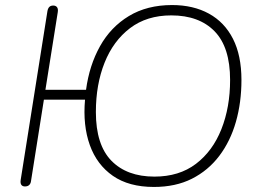

<svg xmlns="http://www.w3.org/2000/svg" viewBox="-20 -733 1024 761"><path d="M590 8Q491 8 427.5 -36Q364 -80 336 -158Q308 -236 317 -338H154L103 -16Q102 -6 96 0Q90 6 79 6Q69 6 64.5 -0.5Q60 -7 62 -20L168 -689Q170 -700 175.5 -705.5Q181 -711 191 -711Q201 -711 206 -704.5Q211 -698 209 -685L160 -377H321Q334 -474 376.5 -550Q419 -626 491 -669.5Q563 -713 662 -713Q746 -713 808 -679Q870 -645 903.5 -579Q937 -513 937 -416Q937 -327 915 -250Q893 -173 849 -115Q805 -57 740.5 -24.5Q676 8 590 8ZM592 -33Q690 -33 756.5 -83.5Q823 -134 857.5 -221Q892 -308 892 -416Q892 -546 830.5 -609Q769 -672 659 -672Q562 -672 495.5 -621.5Q429 -571 394.5 -484.5Q360 -398 360 -289Q360 -159 421.5 -96Q483 -33 592 -33Z"/></svg>

Font: Nunito ExtraLight
Style: Italic
Weight: 200
Italic angle: -9°
Designer: Vernon Adams
Foundry: Vernon Adams
Version: Version 3.602